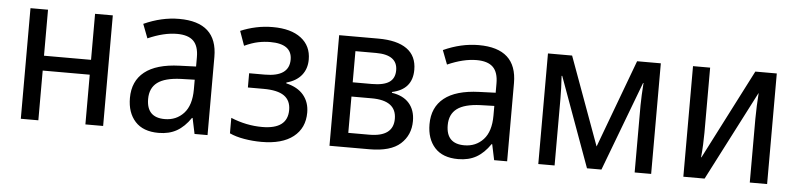

<svg xmlns="http://www.w3.org/2000/svg" viewBox="-39 -732 3850 927"><g transform="rotate(5 1886.0 -268.5)"><path d="M78 0V-536H163V-313H391V-536H477V0H391V-241H163V0Z M746 10Q671 10 632.5 -32.5Q594 -75 594 -146Q594 -228 650.5 -273Q707 -318 819 -322L899 -325V-370Q899 -424 873.5 -449Q848 -474 794 -474Q730 -474 653 -440L627 -508Q713 -547 798 -547Q983 -547 983 -379V0H920L904 -76H901Q871 -32 834 -11Q797 10 746 10ZM770 -59Q826 -59 862 -98Q898 -137 898 -214V-261L831 -259Q754 -256 718 -229Q682 -202 682 -149Q682 -59 770 -59Z M1245 10Q1203 10 1161.5 3Q1120 -4 1090 -18V-93Q1165 -62 1242 -62Q1365 -62 1365 -155Q1365 -201 1333 -223.5Q1301 -246 1233 -246H1157V-315H1233Q1351 -315 1351 -398Q1351 -474 1246 -474Q1217 -474 1187.5 -468Q1158 -462 1121 -445L1096 -515Q1131 -530 1170.5 -538.5Q1210 -547 1252 -547Q1340 -547 1389 -509.5Q1438 -472 1438 -406Q1438 -361 1413 -330Q1388 -299 1340 -286V-282Q1396 -269 1424.5 -234.5Q1453 -200 1453 -150Q1453 -75 1399 -32.5Q1345 10 1245 10Z M1574 0V-536H1764Q1855 -536 1902.5 -502Q1950 -468 1950 -401Q1950 -306 1852 -285V-281Q1907 -273 1936 -240Q1965 -207 1965 -154Q1965 -86 1917.5 -43Q1870 0 1767 0ZM1659 -315H1751Q1809 -315 1836 -333.5Q1863 -352 1863 -391Q1863 -466 1759 -466H1659ZM1659 -70H1760Q1877 -70 1877 -157Q1877 -246 1757 -246H1659Z M2198 10Q2123 10 2084.5 -32.5Q2046 -75 2046 -146Q2046 -228 2102.5 -273Q2159 -318 2271 -322L2351 -325V-370Q2351 -424 2325.5 -449Q2300 -474 2246 -474Q2182 -474 2105 -440L2079 -508Q2165 -547 2250 -547Q2435 -547 2435 -379V0H2372L2356 -76H2353Q2323 -32 2286 -11Q2249 10 2198 10ZM2222 -59Q2278 -59 2314 -98Q2350 -137 2350 -214V-261L2283 -259Q2206 -256 2170 -229Q2134 -202 2134 -149Q2134 -59 2222 -59Z M2586 0V-536H2703L2859 -109L3018 -536H3133V0H3053V-325Q3053 -347 3054.5 -375Q3056 -403 3058 -434H3056L2892 0H2822L2664 -434H2661Q2663 -404 2664 -376Q2665 -348 2665 -324V0Z M3289 0V-536H3372V-220Q3372 -197 3370.5 -162Q3369 -127 3366 -101H3368L3591 -536H3695V0H3611V-309Q3611 -335 3612.5 -371.5Q3614 -408 3616 -433H3615L3392 0Z"/></g></svg>

Font: Noto Sans SemiCondensed
Style: Regular
Weight: 400
Width: 4
Designer: Monotype Design Team
Foundry: Monotype Imaging Inc.
Version: Version 2.013; ttfautohint (v1.8.4.7-5d5b)